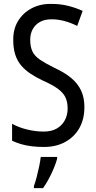

<svg xmlns="http://www.w3.org/2000/svg" viewBox="-20 -744 494 985"><path d="M413 -195Q413 -133 387.5 -87.5Q362 -42 315 -16Q268 10 205 10Q173 10 143.5 6.5Q114 3 88.5 -4.5Q63 -12 42 -22V-109Q76 -90 119.5 -79.5Q163 -69 204 -69Q244 -69 271 -84.5Q298 -100 312.5 -127Q327 -154 327 -187Q327 -222 315 -246Q303 -270 275 -290Q247 -310 199 -331Q163 -348 135 -367Q107 -386 87.5 -409.5Q68 -433 58 -464.5Q48 -496 48 -538Q47 -594 72.5 -636Q98 -678 142.5 -701.5Q187 -725 244 -724Q291 -724 331.5 -713.5Q372 -703 404 -688L376 -611Q344 -627 311 -636Q278 -645 245 -645Q209 -645 185 -631.5Q161 -618 148 -594.5Q135 -571 135 -540Q135 -504 146.5 -480Q158 -456 185.5 -437.5Q213 -419 259 -396Q310 -373 344.5 -344.5Q379 -316 396 -279.5Q413 -243 413 -195ZM273 71Q267 93 255.5 120.5Q244 148 230 174Q216 200 201 221H154V210Q161 192 168 165Q175 138 181 109.5Q187 81 189 61H273Z"/></svg>

Font: Noto Sans Thai Condensed
Style: Regular
Weight: 400
Width: 3
Designer: Monotype Design Team
Foundry: Monotype Imaging Inc.
Version: Version 2.002